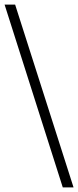

<svg xmlns="http://www.w3.org/2000/svg" viewBox="-41 -766 341 838"><path d="M233 52 -21 -746H25L280 52Z"/></svg>

Font: Muli ExtraLight
Style: Regular
Weight: 250
Designer: Vernon Adams
Foundry: Vernon Adams
Version: Version 2.100; ttfautohint (v1.8.1.43-b0c9)